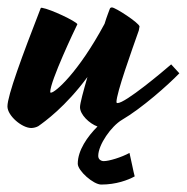

<svg xmlns="http://www.w3.org/2000/svg" viewBox="-81 -317 502 516"><path d="M281 157C278 147 271 110 267 94C245 106 212 116 198 116C190 116 183 111 183 102C183 72 218 22 247 5C300 -26 370 -88 401 -120L379 -144C356 -124 256 -40 235 -40C233 -40 232 -41 232 -43C232 -67 273 -181 292 -235L294 -246C292 -256 229 -297 220 -297C217 -297 215 -296 214 -293C212 -287 206 -273 200 -253C129 -121 67 -68 56 -68C54 -68 54 -69 54 -70C54 -99 120 -238 127 -252C123 -260 56 -292 32 -296C30 -296 29 -297 28 -294C-21 -168 -61 -60 -61 -31C-61 -6 -22 27 3 27C9 27 17 25 22 22C39 10 95 -30 154 -110C143 -72 134 -39 134 -29C134 -9 159 15 181 23C154 50 128 87 128 123C128 142 170 179 191 179C231 179 263 167 281 157Z"/></svg>

Font: Yesteryear
Style: Regular
Weight: 400
Designer: Astigmatic (AOETI)
Foundry: Astigmatic (AOETI)
Version: Version 1.000